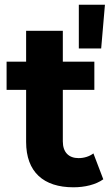

<svg xmlns="http://www.w3.org/2000/svg" viewBox="-20 -788 475 816"><path d="M426 -768H315V-582H410ZM314 -116C272 -116 247 -141 247 -187V-406H381V-526H247V-657H91V-526H8V-406H91V-185C91 -57 165 8 292 8C340 8 387 -3 419 -26L377 -136C360 -123 337 -116 314 -116Z"/></svg>

Font: AWKNG-Font
Style: Bold
Weight: 700
Designer: Awakening Church
Foundry: Awakening Church
Version: Version 1.700;PS 001.700;hotconv 1.0.88;makeotf.lib2.5.64775